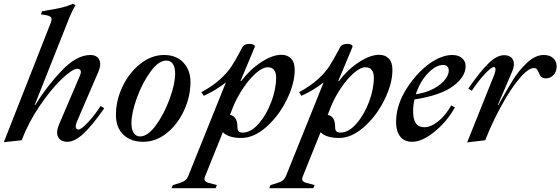

<svg xmlns="http://www.w3.org/2000/svg" viewBox="-25 -732 2925 1002"><path d="M241 -616Q244 -625 244 -631Q244 -647 220 -652L189 -657L194 -673Q210 -675 216 -677Q266 -685 295.5 -692Q325 -699 356 -712L369 -705Q348 -670 327 -615L156 -184H159Q220 -283 297.5 -364Q375 -445 447 -445Q471 -445 484.5 -432Q498 -419 498 -398Q498 -380 489 -359L375 -94Q370 -79 370 -73Q370 -56 385 -56Q399 -56 434.5 -94Q470 -132 500 -179L519 -167Q455 -75 409.5 -33.5Q364 8 327 8Q302 8 287.5 -5Q273 -18 273 -41Q273 -57 283 -82L391 -335Q397 -347 397 -356Q397 -373 379 -373Q353 -373 297 -319.5Q241 -266 182.5 -180Q124 -94 88 0L-5 10Z M580 -132Q580 -209 615 -281.5Q650 -354 708 -399.5Q766 -445 831 -445Q895 -445 932 -405.5Q969 -366 969 -304Q969 -228 935.5 -155.5Q902 -83 845.5 -37.5Q789 8 722 8Q657 8 618.5 -29.5Q580 -67 580 -132ZM889 -348Q889 -381 877 -398.5Q865 -416 843 -416Q803 -416 760.5 -358Q718 -300 689.5 -221.5Q661 -143 661 -89Q661 -56 673 -38Q685 -20 706 -20Q746 -20 788.5 -78Q831 -136 860 -215Q889 -294 889 -348Z M1513 -367Q1513 -296 1471.5 -211.5Q1430 -127 1365 -69.5Q1300 -12 1234 -12Q1168 -12 1138 -42L1045 189Q1042 197 1042 202Q1042 216 1062 222L1107 234L1100 250H870L877 234L915 222Q932 217 942 208.5Q952 200 958 185L1154 -302Q1101 -260 1038 -232L1026 -251Q1085 -283 1123 -317.5Q1161 -352 1182 -384Q1203 -416 1229 -465Q1232 -472 1240 -486Q1250 -503 1277 -503Q1290 -503 1298.5 -498.5Q1307 -494 1304 -486Q1301 -477 1295 -464L1230 -309H1234Q1279 -369 1338 -407.5Q1397 -446 1444 -446Q1475 -446 1494 -426.5Q1513 -407 1513 -367ZM1416 -326Q1416 -381 1372 -381Q1346 -381 1311.5 -351Q1277 -321 1245 -273.5Q1213 -226 1193 -178L1175 -132Q1193 -130 1203.5 -114.5Q1214 -99 1214 -69Q1214 -54 1220 -47Q1226 -40 1242 -40Q1284 -40 1324.5 -86Q1365 -132 1390.5 -199.5Q1416 -267 1416 -326Z M2023 -367Q2023 -296 1981.5 -211.5Q1940 -127 1875 -69.5Q1810 -12 1744 -12Q1678 -12 1648 -42L1555 189Q1552 197 1552 202Q1552 216 1572 222L1617 234L1610 250H1380L1387 234L1425 222Q1442 217 1452 208.5Q1462 200 1468 185L1664 -302Q1611 -260 1548 -232L1536 -251Q1595 -283 1633 -317.5Q1671 -352 1692 -384Q1713 -416 1739 -465Q1742 -472 1750 -486Q1760 -503 1787 -503Q1800 -503 1808.5 -498.5Q1817 -494 1814 -486Q1811 -477 1805 -464L1740 -309H1744Q1789 -369 1848 -407.5Q1907 -446 1954 -446Q1985 -446 2004 -426.5Q2023 -407 2023 -367ZM1926 -326Q1926 -381 1882 -381Q1856 -381 1821.5 -351Q1787 -321 1755 -273.5Q1723 -226 1703 -178L1685 -132Q1703 -130 1713.5 -114.5Q1724 -99 1724 -69Q1724 -54 1730 -47Q1736 -40 1752 -40Q1794 -40 1834.5 -86Q1875 -132 1900.5 -199.5Q1926 -267 1926 -326Z M2138 -213Q2131 -185 2131 -151Q2131 -110 2145 -89Q2159 -68 2190 -68Q2223 -68 2261 -98Q2299 -128 2330 -182L2349 -171Q2307 -97 2242.5 -44.5Q2178 8 2126 8Q2084 8 2063 -20Q2042 -48 2042 -94Q2042 -175 2087 -253Q2132 -331 2199 -387Q2232 -414 2267.5 -429.5Q2303 -445 2334 -445Q2368 -445 2386.5 -428.5Q2405 -412 2405 -387Q2405 -331 2339.5 -282.5Q2274 -234 2138 -213ZM2145 -240Q2199 -248 2238.5 -269.5Q2278 -291 2297.5 -316.5Q2317 -342 2317 -364Q2317 -377 2309.5 -385Q2302 -393 2288 -393Q2249 -393 2207.5 -349Q2166 -305 2145 -240Z M2556 -346Q2561 -363 2561 -369Q2561 -382 2553 -382Q2538 -382 2502 -342.5Q2466 -303 2437 -258L2419 -270Q2483 -362 2526 -403Q2569 -444 2606 -444Q2630 -444 2643.5 -431.5Q2657 -419 2657 -397Q2657 -380 2648 -359L2573 -184H2576Q2621 -265 2651 -313.5Q2681 -362 2724.5 -403.5Q2768 -445 2813 -445Q2844 -445 2862 -428.5Q2880 -412 2880 -386Q2880 -358 2863.5 -340.5Q2847 -323 2824 -323Q2811 -323 2802 -329.5Q2793 -336 2790 -346Q2783 -362 2777.5 -369.5Q2772 -377 2762 -377Q2732 -377 2687 -324Q2642 -271 2594 -184.5Q2546 -98 2507 0L2413 11Z"/></svg>

Font: Ibarra Real Nova
Style: Italic
Weight: 400
Italic angle: -22°
Designer: Jose Maria Ribagorda & Octavio Pardo
Foundry: Octavio Pardo
Version: Version 1.014